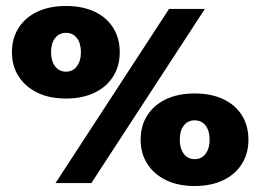

<svg xmlns="http://www.w3.org/2000/svg" viewBox="-20 -613 872 643"><path d="M166 0 546 -583H666L286 0ZM201 -283Q146 -283 105.5 -302.5Q65 -322 42.5 -357Q20 -392 20 -438Q20 -485 42.5 -520Q65 -555 105.5 -574Q146 -593 201 -593Q256 -593 296.5 -574Q337 -555 359 -520Q381 -485 381 -438Q381 -392 359 -357Q337 -322 296.5 -302.5Q256 -283 201 -283ZM201 -373Q224 -373 237.5 -391Q251 -409 251 -438Q251 -468 237.5 -485.5Q224 -503 201 -503Q178 -503 164.5 -485.5Q151 -468 151 -438Q151 -409 164.5 -391Q178 -373 201 -373ZM632 10Q577 10 536.5 -9.5Q496 -29 473.5 -64Q451 -99 451 -145Q451 -192 473.5 -227Q496 -262 536.5 -281Q577 -300 632 -300Q687 -300 727.5 -281Q768 -262 790 -227Q812 -192 812 -145Q812 -99 790 -64Q768 -29 727.5 -9.5Q687 10 632 10ZM632 -80Q655 -80 668.5 -98Q682 -116 682 -145Q682 -175 668.5 -192.5Q655 -210 632 -210Q609 -210 595.5 -192.5Q582 -175 582 -145Q582 -116 595.5 -98Q609 -80 632 -80Z"/></svg>

Font: Rokkitt Black
Style: Regular
Weight: 900
Designer: Vernon Adams
Foundry: Vernon Adams
Version: Version 3.103